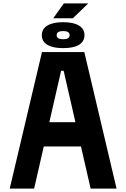

<svg xmlns="http://www.w3.org/2000/svg" viewBox="-20 -1105 740 1125"><path d="M37 0 226 -800H474L663 0H511L353 -690H338L180 0ZM167 -247V-389H533V-247ZM350 -823Q290 -823 257.5 -842.5Q225 -862 225 -899Q225 -935 257.5 -955Q290 -975 350 -975Q411 -975 443 -955Q475 -935 475 -899Q475 -862 443 -842.5Q411 -823 350 -823ZM350 -875Q388 -875 388 -899Q388 -923 350 -923Q312 -923 312 -899Q312 -875 350 -875ZM292 -998 354 -1085H497L407 -998Z"/></svg>

Font: Martian Mono SemiExpanded SemiBold
Style: Regular
Weight: 600
Monospace: yes
Version: Version 0.930